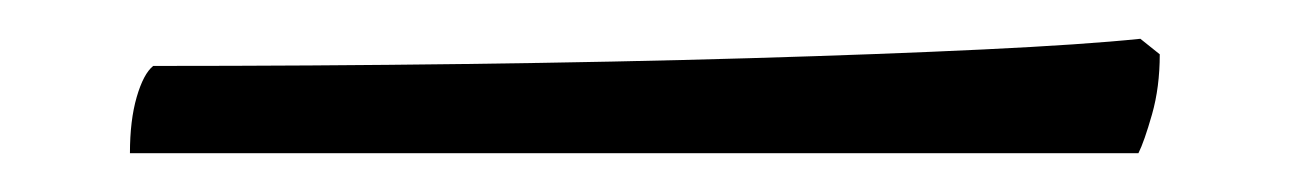

<svg xmlns="http://www.w3.org/2000/svg" viewBox="-20 -23 665 99"><path d="M47 56Q47 39 50.5 27Q54 15 59 11Q141 11 219.5 10Q298 9 366.5 7Q435 5 487 2.5Q539 0 568 -3L578 5Q578 22 574 36Q570 50 567 56Z"/></svg>

Font: Texturina 12pt Light
Style: Regular
Weight: 300
Designer: Guillermo Torres Carreño
Foundry: Omnibus-Type
Version: Version 1.002